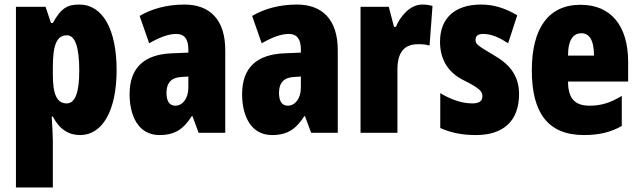

<svg xmlns="http://www.w3.org/2000/svg" viewBox="-20 -583 2805 843"><path d="M328 -563C279 -563 249 -550 212 -482H204L180 -553H50V240H212V35C212 14 210 -21 207 -71H212C242 -14 282 10 332 10C430 10 492 -98 492 -275C492 -454 431 -563 328 -563ZM274 -428C309 -428 328 -378 328 -273C328 -177 310 -129 273 -129C230 -129 212 -168 212 -256V-288C212 -388 230 -428 274 -428Z M790 -563C714 -563 647 -545 593 -513L635 -393C684 -421 722 -434 754 -434C790 -434 807 -411 807 -366V-352L735 -349C614 -344 549 -287 549 -169C549 -79 585 10 680 10C749 10 786 -17 822 -73H825L852 0H969V-363C969 -498 900 -563 790 -563ZM777 -245 807 -247V-198C807 -151 782 -119 750 -119C724 -119 711 -138 711 -176C711 -220 733 -243 777 -245Z M1284 -563C1208 -563 1141 -545 1087 -513L1129 -393C1178 -421 1216 -434 1248 -434C1284 -434 1301 -411 1301 -366V-352L1229 -349C1108 -344 1043 -287 1043 -169C1043 -79 1079 10 1174 10C1243 10 1280 -17 1316 -73H1319L1346 0H1463V-363C1463 -498 1394 -563 1284 -563ZM1271 -245 1301 -247V-198C1301 -151 1276 -119 1244 -119C1218 -119 1205 -138 1205 -176C1205 -220 1227 -243 1271 -245Z M1834 -563C1779 -563 1737 -510 1718 -465H1710L1687 -553H1563V0H1725V-278C1725 -350 1752 -389 1816 -389C1837 -389 1853 -387 1866 -383L1879 -557C1859 -562 1847 -563 1834 -563Z M2259 -170C2259 -255 2213 -304 2146 -342C2075 -384 2068 -390 2068 -408C2068 -426 2079 -434 2102 -434C2140 -434 2178 -415 2211 -393L2251 -516C2198 -547 2149 -563 2092 -563C1977 -563 1912 -503 1912 -400C1912 -322 1947 -265 2015 -231C2092 -193 2098 -179 2098 -161C2098 -138 2083 -129 2053 -129C2003 -129 1953 -150 1913 -174V-21C1964 2 2016 10 2070 10C2189 10 2259 -51 2259 -170Z M2529 -562C2388 -562 2315 -459 2315 -274C2315 -90 2384 10 2544 10C2608 10 2662 -2 2710 -30V-162C2659 -131 2619 -119 2568 -119C2504 -119 2474 -151 2474 -225H2738V-310C2738 -472 2661 -562 2529 -562ZM2533 -437C2566 -437 2588 -409 2588 -339H2474C2474 -411 2499 -437 2533 -437Z"/></svg>

Font: Noto Sans Telugu ExtraCondensed Black
Style: Regular
Weight: 900
Width: 2
Designer: Jelle Bosma - Monotype Design Team
Foundry: Monotype Imaging Inc.
Version: Version 2.005